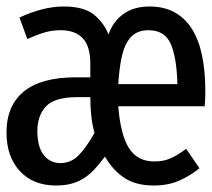

<svg xmlns="http://www.w3.org/2000/svg" viewBox="-26 -559 652 591"><path d="M338 -232Q345 -144 371 -103Q397 -62 449 -62Q478 -62 500 -72Q522 -82 547 -101L588 -41Q558 -17 524.5 -2.5Q491 12 447 12Q393 12 357.5 -11Q322 -34 297 -77Q280 -54 264 -37Q248 -20 230 -9Q212 2 191.5 7Q171 12 146 12Q76 12 35 -32.5Q-6 -77 -6 -151Q-6 -234 47.5 -277.5Q101 -321 207 -321H252V-362Q252 -417 228.5 -441.5Q205 -466 161 -466Q135 -466 112.5 -459.5Q90 -453 58 -439L34 -505Q68 -521 102.5 -530Q137 -539 170 -539Q230 -539 261 -515.5Q292 -492 308 -453Q322 -493 354 -516Q386 -539 434 -539Q479 -539 511.5 -521Q544 -503 565 -469.5Q586 -436 596 -388Q606 -340 606 -279Q606 -265 605.5 -253.5Q605 -242 604 -232ZM160 -57Q192 -57 215.5 -80.5Q239 -104 265 -150Q258 -174 255 -202Q252 -230 252 -260H212Q142 -260 115.5 -231.5Q89 -203 89 -156Q89 -107 108.5 -82Q128 -57 160 -57ZM431 -466Q409 -466 393 -457.5Q377 -449 365.5 -429.5Q354 -410 347.5 -378Q341 -346 338 -300H520Q518 -382 499.5 -424Q481 -466 431 -466Z"/></svg>

Font: Wlorlttqgufhjawjgtejqphaquk
Style: Regular
Weight: 400
Monospace: yes
Designer: Carrois Corporate & Edenspiekermann
Foundry: Carrois Corporate GbR & Edenspiekermann AG
Version: Version 2.001